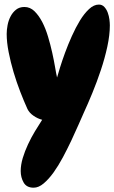

<svg xmlns="http://www.w3.org/2000/svg" viewBox="-20 -785 510 856"><path d="M469.7 -671.9Q469.7 -628.9 458.5 -577.1Q447.3 -525.4 429.7 -472.7Q412.1 -419.9 391.6 -370.1Q371.1 -320.3 353.5 -282.2Q343.8 -260.7 329.6 -228Q315.4 -195.3 297.9 -158.2Q280.3 -121.1 260.3 -83.5Q240.2 -45.9 218.8 -16.1Q197.3 13.7 174.8 32.7Q152.3 51.8 129.9 51.8Q98.6 51.8 85.4 28.8Q72.3 5.9 72.3 -22.5Q72.3 -49.8 81.5 -80.6Q90.8 -111.3 105 -141.6Q119.1 -171.9 136.2 -200.2Q153.3 -228.5 168 -251Q148.4 -255.9 129.9 -268.6Q111.3 -281.2 102.5 -298.8Q86.9 -333 70.3 -376Q53.7 -418.9 40.5 -463.4Q27.3 -507.8 18.6 -552.2Q9.8 -596.7 9.8 -633.8Q9.8 -651.4 13.7 -672.4Q17.6 -693.4 26.9 -711.4Q36.1 -729.5 51.3 -741.7Q66.4 -753.9 88.9 -753.9Q114.3 -753.9 133.8 -734.9Q153.3 -715.8 168.5 -686.5Q183.6 -657.2 194.3 -621.1Q205.1 -585 212.9 -549.8Q220.7 -514.6 225.6 -485.4Q230.5 -456.1 234.4 -439.5Q238.3 -454.1 247.6 -483.9Q256.8 -513.7 270 -549.8Q283.2 -585.9 300.3 -624Q317.4 -662.1 336.4 -693.4Q355.5 -724.6 377 -744.6Q398.4 -764.6 420.9 -764.6Q435.5 -764.6 445.3 -753.9Q455.1 -743.2 460.4 -728.5Q465.8 -713.9 467.8 -698.2Q469.7 -682.6 469.7 -671.9Z"/></svg>

Font: Chewy
Style: Regular
Weight: 400
Version: Version 1.001